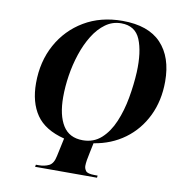

<svg xmlns="http://www.w3.org/2000/svg" viewBox="-81 -800 826 876"><g transform="rotate(10 332.0 -362.5)"><path d="M139 0 141 -10H155Q181 -10 201.5 -20Q222 -30 229 -66L247 -150Q156 -173 116.5 -230.5Q77 -288 77 -377Q77 -477 120 -555.5Q163 -634 239.5 -679.5Q316 -725 417 -725Q537 -725 596.5 -662Q656 -599 656 -486Q656 -397 621.5 -326Q587 -255 525.5 -210Q464 -165 383 -152L374 -109Q364 -65 364 -44Q364 -32 372 -21Q380 -10 414 -10H427L426 0ZM332 -157Q382 -157 417 -188.5Q452 -220 474 -272Q496 -324 507 -385.5Q518 -447 521 -506Q525 -600 501.5 -656.5Q478 -713 413 -713Q373 -713 340.5 -689.5Q308 -666 283.5 -626.5Q259 -587 242.5 -537.5Q226 -488 218 -436Q210 -384 210 -336Q210 -252 239.5 -204.5Q269 -157 332 -157Z"/></g></svg>

Font: Noto Serif Display ExtraCondensed
Style: Bold Italic
Weight: 700
Width: 2
Italic angle: -12°
Designer: Monotype Design Team
Foundry: Monotype Imaging Inc.
Version: Version 2.009